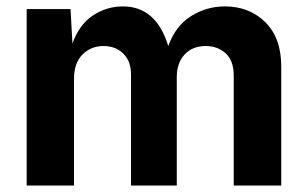

<svg xmlns="http://www.w3.org/2000/svg" viewBox="-20 -574 953 594"><path d="M62.5 0V-545.9H198.2L204.1 -439.9Q226.1 -499.5 268.6 -526.9Q311 -554.2 359.9 -554.2Q463.4 -554.2 500.5 -431.6Q523.4 -494.6 571.5 -524.4Q619.6 -554.2 675.8 -554.2Q751 -554.2 800.5 -505.6Q850.1 -457 850.1 -368.2V0H703.1V-340.3Q703.1 -386.2 678.2 -408.9Q653.3 -431.6 616.7 -431.6Q575.2 -431.6 551 -405.3Q526.9 -378.9 526.9 -335.9V0H385.3V-344.2Q385.3 -384.3 361.6 -408Q337.9 -431.6 300.3 -431.6Q261.7 -431.6 235.4 -405.5Q209 -379.4 209 -330.1V0Z"/></svg>

Font: Inter-Bold
Style: Bold
Weight: 700
Designer: Rasmus Andersson
Foundry: rsms
Version: Version 4.000;git-a52131595